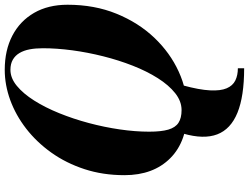

<svg xmlns="http://www.w3.org/2000/svg" viewBox="-140 -660 1050 810"><g transform="rotate(-90 385.0 -255.0)"><path d="M325.5 10Q194.5 10 122.8 -61.5Q51 -133 51 -255Q51 -346 76.5 -423.8Q102 -501.5 146.2 -563.5Q190.5 -625.5 247.2 -669.5Q304 -713.5 367.8 -736.8Q431.5 -760 495.5 -760Q578 -760 639.8 -727.8Q701.5 -695.5 735.8 -636Q770 -576.5 770 -495Q770 -381.5 732.2 -288.8Q694.5 -196 631 -129.2Q567.5 -62.5 488.2 -26.2Q409 10 325.5 10ZM502 250Q384 250 314.5 221.8Q245 193.5 223.2 136.5Q201.5 79.5 226.5 -7Q275.5 2.5 326.8 2.2Q378 2 429.5 -7Q411 61 408.8 105.8Q406.5 150.5 417.5 176.2Q428.5 202 450.5 212.8Q472.5 223.5 502 223.5ZM325.5 -14Q363 -14 397 -41Q431 -68 460.2 -114.2Q489.5 -160.5 512.8 -219.8Q536 -279 552.5 -344.5Q569 -410 577.8 -475.5Q586.5 -541 586.5 -599Q586.5 -630 581.8 -655Q577 -680 566.2 -698Q555.5 -716 538 -726Q520.5 -736 495.5 -736Q460.5 -736 427.8 -709Q395 -682 365.8 -635.8Q336.5 -589.5 312.5 -530.2Q288.5 -471 271 -405.5Q253.5 -340 244 -274.5Q234.5 -209 234.5 -151Q234.5 -100 243.2 -70Q252 -40 272 -27Q292 -14 325.5 -14Z"/></g></svg>

Font: Bodoni Moda 9pt ExtraBold
Style: Italic
Weight: 800
Italic angle: -13°
Designer: Owen Earl
Foundry: indestructible type
Version: Version 2.004